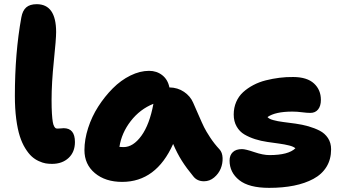

<svg xmlns="http://www.w3.org/2000/svg" viewBox="-20 -822 1643 927"><path d="M231 -30.8Q214.8 -30.8 200.4 -33.2Q186 -35.6 167.2 -44.2Q148.4 -52.7 133.1 -66.7Q117.7 -80.6 102.1 -105.7Q86.4 -130.9 75.7 -164.3Q64.9 -197.8 58.3 -247.8Q51.8 -297.9 51.8 -358.9Q51.8 -566.4 83 -737.8Q88.9 -771 106.7 -786.4Q124.5 -801.8 157.2 -801.8Q251 -801.8 251 -667Q251 -633.8 240 -527.6Q229 -421.4 229 -338.9Q229 -300.3 230.7 -273.7Q232.4 -247.1 234.9 -232.9Q237.3 -218.8 241.7 -211.4Q246.1 -204.1 249.5 -202.6Q252.9 -201.2 258.8 -201.2Q265.6 -201.2 274.7 -202.1Q283.7 -203.1 287.1 -203.1Q341.8 -203.1 341.8 -136.2Q341.8 -87.9 311 -59.3Q280.3 -30.8 231 -30.8Z M569.8 56.2Q488.8 56.2 438.2 13.9Q387.7 -28.3 387.7 -97.2Q387.7 -148.4 405.5 -203.9Q423.3 -259.3 454.3 -307.6Q485.4 -356 524.4 -395.3Q563.5 -434.6 609.6 -457.3Q655.8 -480 699.7 -480Q736.8 -480 763.7 -458.7Q790.5 -437.5 797.9 -399.9Q837.9 -399.4 868.7 -378.4Q899.4 -357.4 912.6 -326.2Q920.4 -308.6 938.5 -267.1Q956.5 -225.6 965.6 -207.3Q974.6 -189 994.6 -158.4Q1014.6 -127.9 1039.6 -101.1Q1053.7 -85.9 1054.7 -59.3Q1055.7 -32.7 1045.7 -8.1Q1035.6 16.6 1013.9 34.9Q992.2 53.2 964.8 53.2Q932.1 53.2 913.6 29.8Q880.4 -10.3 857.9 -45.9Q835.4 -81.5 815.9 -127Q733.9 56.2 569.8 56.2ZM576.7 -111.8Q623 -111.8 662.6 -166.3Q702.1 -220.7 720.7 -320.8Q655.8 -294.9 611.3 -237.5Q566.9 -180.2 556.6 -112.8Q563.5 -111.8 576.7 -111.8Z M1279.3 85Q1182.1 85 1135.3 47.9Q1088.4 10.7 1088.4 -46.9Q1088.4 -72.3 1103.8 -87.2Q1119.1 -102.1 1148.4 -102.1Q1165.5 -102.1 1207.8 -87.6Q1250 -73.2 1281.2 -73.2Q1372.1 -73.2 1406.2 -106Q1397.5 -114.3 1376 -119.6Q1354.5 -125 1327.9 -128.7Q1301.3 -132.3 1270.8 -136.7Q1240.2 -141.1 1211.7 -150.1Q1183.1 -159.2 1159.9 -172.9Q1136.7 -186.5 1122.6 -211.2Q1108.4 -235.8 1108.4 -269Q1108.4 -302.2 1120.4 -329.8Q1132.3 -357.4 1153.8 -377Q1175.3 -396.5 1202.9 -411.1Q1230.5 -425.8 1263.4 -434.1Q1296.4 -442.4 1329.3 -446.5Q1362.3 -450.7 1396.5 -450.2Q1462.9 -449.7 1496.1 -418.9Q1529.3 -388.2 1529.3 -339.8Q1529.3 -310.5 1515.9 -293.7Q1502.4 -276.9 1478.5 -276.9Q1461.9 -276.9 1438.2 -280Q1414.6 -283.2 1391.6 -283.2Q1309.1 -283.2 1271.5 -256.8Q1278.3 -248 1299.3 -242.2Q1320.3 -236.3 1347.7 -232.9Q1375 -229.5 1407 -225.1Q1439 -220.7 1469 -212.2Q1499 -203.6 1523.7 -190.9Q1548.3 -178.2 1563.5 -155.3Q1578.6 -132.3 1578.6 -101.1Q1578.6 -52.7 1556.4 -16.6Q1534.2 19.5 1493.4 41.5Q1452.6 63.5 1399.2 74.2Q1345.7 85 1279.3 85Z"/></svg>

Font: Shantell Sans Bouncy
Style: Regular
Weight: 800
Designer: Stephen Nixon, Anya Danilova, Shantell Martin
Foundry: Arrow Type
Version: Version 1.006;[9816181b4]